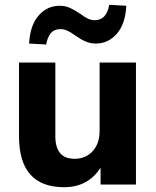

<svg xmlns="http://www.w3.org/2000/svg" viewBox="-20 -767 647 798"><path d="M246 11Q59 11 59 -201V-507H210V-201Q210 -107 290 -107Q336 -107 365 -138.5Q394 -170 394 -223V-507H545V0H398V-70Q346 11 246 11ZM172 -582 101 -586Q105 -662 140.5 -702.5Q176 -743 228 -743Q251 -743 270 -734.5Q289 -726 313 -710Q333 -695 346.5 -689Q360 -683 373 -683Q423 -683 434 -747L505 -743Q501 -667 465.5 -626.5Q430 -586 378 -586Q356 -586 336 -594.5Q316 -603 292 -620Q257 -646 233 -646Q205 -646 191 -629Q177 -612 172 -582Z"/></svg>

Font: Mulish ExtraBold
Style: Regular
Weight: 800
Designer: Vernon Adams
Foundry: Vernon Adams
Version: Version 3.603; ttfautohint (v1.8.3)